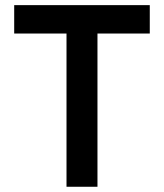

<svg xmlns="http://www.w3.org/2000/svg" viewBox="-20 -713 626 733"><path d="M233.9 0V-585H34.2V-693.4H551.8V-585H352.1V0Z"/></svg>

Font: Cascadia Code SemiBold
Style: Regular
Weight: 600
Monospace: yes
Designer: Aaron Bell
Foundry: Saja Typeworks
Version: Version 2404.023; ttfautohint (v1.8.4)